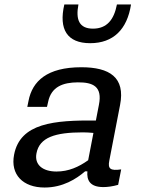

<svg xmlns="http://www.w3.org/2000/svg" viewBox="-20 -826 660 858"><path d="M343.5 -525.5C190.5 -525.5 124.5 -463.5 107.5 -375.5L102 -348.5H190L195 -370.5C209 -439 262 -457.5 327.5 -458C395.5 -458.5 438.5 -440 422 -357.5L408.5 -287.5C222 -289 70.5 -276.5 43 -135C25.5 -45.5 83 12 179 12C261 12 321 -26.5 360.5 -60.5H370.5C367 -21 381.5 10 442 10C461 10 483 7 508 0L521.5 -69C473 -62 461 -71.5 468.5 -108.5L516.5 -356.5C541 -481 469 -525.5 343.5 -525.5ZM330.5 -806H267.5C241.5 -694.5 280.5 -633 383 -633C486 -633 548.5 -694.5 565.5 -806H502.5C489.5 -738 457.5 -698 395.5 -698C334 -698 317.5 -738 330.5 -806ZM143 -141C156.5 -212 226 -234.5 351 -234.5C365.5 -234.5 381.5 -233.5 397.5 -232L374 -110C332 -80 286.5 -59.5 232.5 -59.5C170.5 -59.5 133 -90 143 -141Z"/></svg>

Font: Monaspace Neon
Style: Italic
Weight: 400
Italic angle: -11°
Designer: Riley Cran & the Lettermatic Team
Foundry: Lettermatic
Version: Version 1.200 (Monaspace Neon)